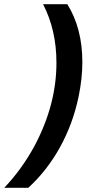

<svg xmlns="http://www.w3.org/2000/svg" viewBox="-85 -734 430 912"><path d="M234.9 -713.9Q306.2 -599.1 306.2 -439Q306.2 -360.4 288.1 -273.9Q261.2 -145.5 200 -34.7Q138.7 76.2 49.3 158.2H-64.9Q20.5 67.9 80.1 -43Q183.1 -237.8 183.1 -435.5Q183.1 -591.8 119.6 -713.9Z"/></svg>

Font: Open Sans Hebrew Condensed
Style: Bold Italic
Weight: 700
Width: 3
Italic angle: -12°
Foundry: Ascender Corporation, Yanek Iontef
Version: Version 2.001;PS 002.001;hotconv 1.0.70;makeotf.lib2.5.58329